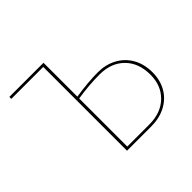

<svg xmlns="http://www.w3.org/2000/svg" viewBox="-153 -850 1042 1042"><g transform="rotate(-45 368.0 -329.0)"><path d="M676 -203Q676 -143 649.5 -97Q623 -51 574.5 -25.5Q526 0 462 0H277V-643H32V-658H294V-398Q391 -413 466 -413Q525 -413 573 -387.5Q621 -362 648.5 -314.5Q676 -267 676 -203ZM659 -202Q659 -292 606 -345Q553 -398 464 -398Q383 -398 294 -384V-15H463Q552 -15 605.5 -66.5Q659 -118 659 -202Z"/></g></svg>

Font: Ysabeau SC Thin
Style: Regular
Weight: 200
Designer: Christian Thalmann (Catharsis Fonts)
Version: Version 0.003